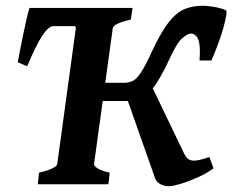

<svg xmlns="http://www.w3.org/2000/svg" viewBox="-20 -643 810 670"><path d="M358.4 0H111.8L116.2 -40.5Q147 -47.4 163.1 -55.7Q179.2 -64 179.7 -70.3L244.6 -544.4Q245.6 -550.3 233.2 -559.1Q220.7 -567.9 189.9 -574.7L195.8 -615.2H442.4L436.5 -574.7Q376 -561 373.5 -544.4L308.1 -70.3Q307.6 -64.5 319.8 -55.9Q332 -47.4 362.8 -40.5ZM725.1 -55.7Q700.7 -37.6 668.7 -23.4Q636.7 -9.3 609.4 -1.2Q582 6.8 570.3 6.8Q551.3 6.8 538.3 -1.2Q525.4 -9.3 521.5 -20L419.9 -308.6L503.9 -354L623.5 -105Q632.8 -85.4 650.9 -82.8Q668.9 -80.1 710.4 -95.2ZM717.8 -432.1H676.3Q680.2 -484.4 671.9 -505.1Q663.6 -525.9 645 -525.9Q635.7 -525.9 616.7 -510.3Q597.7 -494.6 571.3 -437Q537.1 -361.8 505.9 -326.2Q474.6 -290.5 420.9 -290.5H321.3L330.1 -354H411.6Q430.7 -354 444.6 -361.3Q458.5 -368.7 473.6 -392.6Q488.8 -416.5 511.2 -465.3Q543.9 -535.6 572 -569.3Q600.1 -603 628.2 -613Q656.2 -623 688.5 -623Q702.6 -623 727.8 -618.7Q752.9 -614.3 767.6 -607.9Q772 -606 769.3 -588.4Q766.6 -570.8 759 -544.2Q751.5 -517.6 740.5 -488Q729.5 -458.5 717.8 -432.1ZM74.7 -411.6 42 -425.8Q44.4 -439.9 49.6 -466.1Q54.7 -492.2 60.8 -522Q66.9 -551.8 72.8 -577.1Q78.6 -602.5 83 -615.2H307.6L268.1 -551.8H166.5Q149.9 -551.8 128.2 -519.5Q106.4 -487.3 74.7 -411.6Z"/></svg>

Font: Gentium Book Plus
Style: Bold Italic
Weight: 700
Italic angle: -8°
Designer: Victor Gaultney, Annie Olsen, Iska Routamaa, Becca Hirsbrunner
Foundry: SIL International
Version: Version 6.101